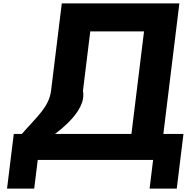

<svg xmlns="http://www.w3.org/2000/svg" viewBox="-20 -845 1148 1131"><path d="M468.7 -310 511.7 -660H828.4L754.2 -56H304.1C413.2 -138 485 -229 468.7 -310ZM1060.7 -56H942.2L1036.6 -825H344L280.7 -310C268.5 -214 194.7 -155 108.6 -56H61.1L21.5 266H181.5L202.3 97H881.9L861.2 266H1021.2Z"/></svg>

Font: Hussar
Style: BdSuprExtOblOne
Weight: 700
Foundry: Cannot Into Space Fonts
Version: Version 2.00